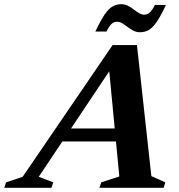

<svg xmlns="http://www.w3.org/2000/svg" viewBox="-90 -894 852 914"><path d="M172.5 -220.5 193 -282.5H520.5L500 -220.5ZM630.5 -55.5 697 -26 689 0H383.5L392 -26L478 -54L426.5 -592L457 -595L94.5 -52.5L163.5 -26L155 0H-69.5L-61 -26L18 -52.5L446 -679.5H562ZM700 -870.5Q675 -817.5 655.8 -789.5Q636.5 -761.5 617.8 -751Q599 -740.5 576.5 -740.5Q559.5 -740.5 545 -748Q530.5 -755.5 517.5 -765.5Q504.5 -775.5 492 -783Q479.5 -790.5 467 -790.5Q458.5 -790.5 450.8 -787Q443 -783.5 434.8 -773.5Q426.5 -763.5 416.5 -744H364Q389 -797 408.2 -825Q427.5 -853 446.2 -863.5Q465 -874 487.5 -874Q504.5 -874 519.2 -866.5Q534 -859 546.8 -849Q559.5 -839 572 -831.5Q584.5 -824 597 -824Q605.5 -824 613.2 -827.5Q621 -831 629.2 -841Q637.5 -851 647.5 -870.5Z"/></svg>

Font: Newsreader 16pt 16pt
Style: Bold Italic
Weight: 700
Italic angle: -17°
Version: Version 1.003